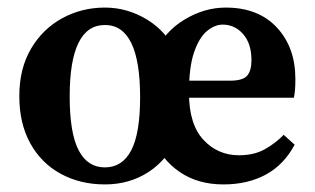

<svg xmlns="http://www.w3.org/2000/svg" viewBox="-20 -475 832 507"><path d="M257 -409Q164 -409 164 -220Q164 -124 187.5 -78.5Q211 -33 257 -33Q303 -33 326.5 -78Q350 -123 350 -218Q350 -409 257 -409ZM448 -113Q423 -54 372.5 -21Q322 12 257 12Q192 12 140.5 -16Q89 -44 60 -96.5Q31 -149 31 -221Q31 -294 62 -346.5Q93 -399 144.5 -427Q196 -455 257 -455Q316 -455 368 -423.5Q420 -392 445 -336H389Q415 -392 467.5 -423.5Q520 -455 576 -455Q662 -455 711 -402.5Q760 -350 760 -266Q760 -234 756 -217H402V-262H588Q621 -262 632.5 -275Q644 -288 644 -316Q644 -360 622 -385Q600 -410 568 -410Q547 -410 526.5 -393Q506 -376 492.5 -337Q479 -298 479 -230Q479 -147 517 -106Q555 -65 611 -65Q651 -65 679.5 -81Q708 -97 729 -119L758 -93Q730 -40 682 -14Q634 12 570 12Q503 12 455 -20.5Q407 -53 381 -113Z"/></svg>

Font: Lisu Bosa Black
Style: Regular
Weight: 900
Designer: David Morse, Annie Olsen, Victor Gaultney, Frank Grießhammer (Latin)
Foundry: SIL International
Version: Version 2.000